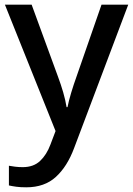

<svg xmlns="http://www.w3.org/2000/svg" viewBox="-20 -559 567 819"><path d="M1 -539H115L227 -233Q240 -198 249.5 -165.5Q259 -133 264 -102H268Q273 -128 283.5 -163Q294 -198 307 -234L413 -539H527L296 73Q267 151 218.5 195.5Q170 240 92 240Q67 240 49 237.5Q31 235 18 232V148Q28 150 44 152Q60 154 77 154Q123 154 151 127.5Q179 101 195 58L217 0Z"/></svg>

Font: Noto Sans Tamil Medium
Style: Regular
Weight: 500
Designer: Jelle Bosma - Monotype Design Team
Foundry: Monotype Imaging Inc.
Version: Version 2.004; ttfautohint (v1.8.4.7-5d5b)